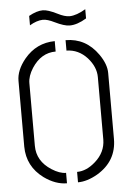

<svg xmlns="http://www.w3.org/2000/svg" viewBox="-58 -885 630 933"><g transform="rotate(-5 257.5 -419.0)"><path d="M118.2 -775.4V-821.3Q156.2 -842.8 186.5 -842.8Q210.9 -842.8 255.9 -820.3Q290 -802.7 314.5 -802.7Q348.6 -803.7 392.6 -830.1V-785.2Q347.7 -757.8 310.5 -757.8Q284.2 -757.8 238.3 -780.3Q205.1 -796.9 182.6 -796.9Q152.3 -795.9 118.2 -775.4ZM39.1 -190.4V-511.7Q39.1 -563.5 83 -617.2Q141.6 -687.5 231.4 -688.5V-637.7Q160.2 -637.7 115.2 -568.4Q90.8 -530.3 90.8 -496.1V-190.4Q90.8 -115.2 161.1 -70.3Q199.2 -45.9 230.5 -45.9V4.9Q174.8 4.9 119.1 -35.2Q40 -93.8 39.1 -190.4ZM284.2 4.9V-45.9Q330.1 -45.9 374 -85Q423.8 -128.9 424.8 -190.4V-496.1Q424.8 -545.9 384.8 -590.8Q342.8 -636.7 284.2 -637.7V-688.5Q382.8 -688.5 442.4 -603.5Q476.6 -554.7 476.6 -511.7V-190.4Q476.6 -82 379.9 -24.4Q329.1 4.9 284.2 4.9Z"/></g></svg>

Font: Post No Bills Colombo
Style: Regular
Weight: 500
Designer: Kosala Senevirathne, Siva Puranthara, Lasantha Premarathna, Tharique Azeez
Foundry: Mooniak
Version: Version 1.220 ; ttfautohint (v1.5)